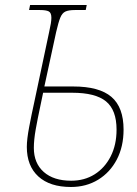

<svg xmlns="http://www.w3.org/2000/svg" viewBox="-20 -734 545 766"><path d="M263 12Q179 12 133 -30Q87 -72 87 -148Q87 -178 96.5 -228Q106 -278 116 -323L176 -606Q185 -645 185 -663Q185 -683 174.5 -688.5Q164 -694 139 -694H96L100 -714H326L322 -694H279Q254 -694 241 -688Q228 -682 220.5 -663.5Q213 -645 204 -606L157 -389H272Q376 -389 424.5 -347.5Q473 -306 473 -217Q473 -149 446 -97.5Q419 -46 371.5 -17Q324 12 263 12ZM264 -13Q317 -13 357.5 -38.5Q398 -64 421.5 -110Q445 -156 445 -217Q445 -295 403 -329.5Q361 -364 268 -364H152L142 -316Q130 -260 122.5 -218Q115 -176 115 -144Q115 -83 154.5 -48Q194 -13 264 -13Z"/></svg>

Font: Noto Serif Thin
Style: Italic
Weight: 100
Italic angle: -12°
Designer: Monotype Design Team
Foundry: Monotype Imaging Inc.
Version: Version 2.014; ttfautohint (v1.8.4.7-5d5b)